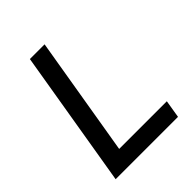

<svg xmlns="http://www.w3.org/2000/svg" viewBox="-199 -811 923 923"><g transform="rotate(-45 262.5 -350.0)"><path d="M163 -700H263L161 -91H485L470 0H46Z"/></g></svg>

Font: Oak Sans Medium
Style: Italic
Weight: 500
Italic angle: -9.49998°
Foundry: Erik Kennedy, Walven
Version: Version 1.000